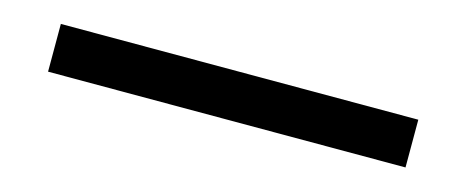

<svg xmlns="http://www.w3.org/2000/svg" viewBox="-23 -30 736 303"><g transform="rotate(15 345.0 121.0)"><path d="M53 160V82H637V160Z"/></g></svg>

Font: Lexend Deca
Style: Regular
Weight: 400
Designer: Bonnie Shaver-Troup, Thomas Jockin
Foundry: Lexend
Version: Version 1.008; ttfautohint (v1.8.4.7-5d5b)